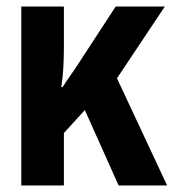

<svg xmlns="http://www.w3.org/2000/svg" viewBox="-20 -566 540 586"><path d="M175 0V-160L239 -230L342 0H490L337 -327L483 -546H333L226 -382Q210 -357 196.5 -338Q183 -319 171 -300H167Q172 -332 173.5 -362.5Q175 -393 175 -426V-546H45V0Z"/></svg>

Font: Noto Sans Mono UI Condensed
Style: Bold
Weight: 700
Width: 3
Designer: Monotype Design team
Foundry: Monotype Imaging Inc.
Version: 1.000